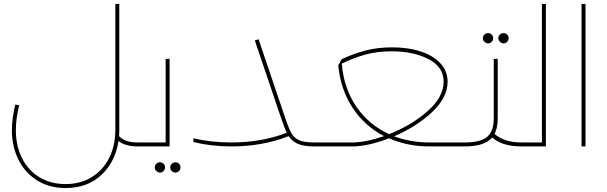

<svg xmlns="http://www.w3.org/2000/svg" viewBox="-20 -739 3065 969"><path d="M698 -10Q698 -5 694.5 -2.5Q691 0 678 0H675Q613 0 578 -27Q562 78 491.5 144Q421 210 311 210Q228 210 166.5 171Q105 132 72.5 65.5Q40 -1 40 -82Q40 -140 57 -211L77 -208Q60 -142 60 -82Q60 -2 91.5 60Q123 122 180 156Q237 190 311 190Q385 190 442 155.5Q499 121 530.5 59Q562 -3 562 -84V-719H582V-84Q582 -63 581 -52Q610 -20 675 -20H678Q691 -20 694.5 -17.5Q698 -15 698 -10Z M836 -442V0H678Q665 0 661.5 -2.5Q658 -5 658 -10Q658 -15 661.5 -17.5Q665 -20 678 -20H816V-442ZM839 106Q839 95 847 87.5Q855 80 865 80Q876 80 883.5 87.5Q891 95 891 106Q891 116 883.5 124Q876 132 865 132Q855 132 847 124Q839 116 839 106ZM761 106Q761 95 769 87.5Q777 80 787 80Q798 80 805.5 87.5Q813 95 813 106Q813 116 805.5 124Q798 132 787 132Q777 132 769 124Q761 116 761 106Z M1619 -10Q1619 -5 1615.5 -2.5Q1612 0 1599 0H1566Q1514 0 1484.5 -12.5Q1455 -25 1437 -52Q1306 0 1147 0Q1047 0 956 -22V-41Q1045 -20 1147 -20Q1301 -20 1427 -69Q1418 -87 1399 -142L1266 -535L1285 -541L1418 -148Q1437 -91 1450.5 -67Q1464 -43 1489.5 -31.5Q1515 -20 1566 -20H1599Q1612 -20 1615.5 -17.5Q1619 -15 1619 -10Z M2329 -10Q2329 -5 2325.5 -2.5Q2322 0 2309 0H2149Q2036 0 1943 -41Q1837 0 1756 0H1599Q1586 0 1582.5 -2.5Q1579 -5 1579 -10Q1579 -15 1582.5 -17.5Q1586 -20 1599 -20H1756Q1825 -20 1918 -52Q1820 -103 1759.5 -195Q1699 -287 1687 -409L1704 -440Q1761 -467 1822.5 -483.5Q1884 -500 1959 -500Q2042 -500 2105.5 -478.5Q2169 -457 2204 -418Q2239 -379 2239 -327Q2239 -247 2161 -173.5Q2083 -100 1969 -51Q2053 -20 2149 -20H2309Q2322 -20 2325.5 -17.5Q2329 -15 2329 -10ZM1944 -62Q2058 -107 2138.5 -178.5Q2219 -250 2219 -327Q2219 -401 2143 -440.5Q2067 -480 1957 -480Q1883 -480 1822.5 -463Q1762 -446 1705 -418Q1715 -294 1778 -201.5Q1841 -109 1944 -62Z M2641 -10Q2641 -5 2637.5 -2.5Q2634 0 2621 0H2612Q2515 0 2464 -45Q2426 0 2325 0H2309Q2296 0 2292.5 -2.5Q2289 -5 2289 -10Q2289 -15 2292.5 -17.5Q2296 -20 2309 -20H2325Q2404 -20 2438 -48Q2472 -76 2472 -142V-442H2492V-142Q2492 -94 2476 -63Q2525 -20 2612 -20H2621Q2634 -20 2637.5 -17.5Q2641 -15 2641 -10ZM2495 -546Q2495 -557 2503 -564.5Q2511 -572 2521 -572Q2532 -572 2539.5 -564.5Q2547 -557 2547 -546Q2547 -536 2539.5 -528Q2532 -520 2521 -520Q2511 -520 2503 -528Q2495 -536 2495 -546ZM2417 -546Q2417 -557 2425 -564.5Q2433 -572 2443 -572Q2454 -572 2461.5 -564.5Q2469 -557 2469 -546Q2469 -536 2461.5 -528Q2454 -520 2443 -520Q2433 -520 2425 -528Q2417 -536 2417 -546Z M2735 -719V0H2621Q2608 0 2604.5 -2.5Q2601 -5 2601 -10Q2601 -15 2604.5 -17.5Q2608 -20 2621 -20H2715V-719Z M2915 -719H2935V0H2915Z"/></svg>

Font: Montserrat-Arabic Thin
Style: Regular
Weight: 250
Designer: Mohamed Gaber
Foundry: Kief Type Foundry
Version: Version 5.008